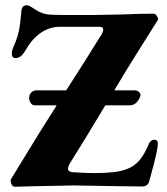

<svg xmlns="http://www.w3.org/2000/svg" viewBox="-20 -706 636 731"><path d="M513 -522Q465 -446 415 -362H493Q502 -362 508.5 -356.5Q515 -351 515 -344L514 -340Q510 -326 499.5 -315.5Q489 -305 474 -305H381Q296 -163 249 -89Q239 -74 239 -63Q239 -51 261 -50Q315 -47 336 -47Q381 -47 412 -50.5Q443 -54 467 -64Q493 -74 512 -97Q531 -120 548 -161Q555 -174 568 -174Q574 -174 577.5 -170.5Q581 -167 581 -160Q581 -133 554 -38L548 -15Q542 4 521 4L441 3L258 0L113 3L36 5Q27 5 23 -7Q19 -19 22 -24L80 -119Q129 -200 196 -305H113Q103 -305 97 -314Q91 -323 91 -333Q91 -346 99 -354Q107 -362 119 -362H232Q303 -472 368 -577Q369 -580 371 -585Q373 -590 373 -594Q373 -604 358 -604H280H209Q169 -604 136 -581.5Q103 -559 80 -519Q71 -503 61.5 -494Q52 -485 39 -485Q25 -485 25 -502Q25 -515 32 -529Q46 -561 51.5 -586.5Q57 -612 61 -659Q62 -674 67 -680Q72 -686 83 -686Q90 -686 109 -673Q128 -661 134 -659Q150 -652 168 -650.5Q186 -649 220 -649H338L449 -651Q516 -654 565 -654Q572 -654 578 -644Q584 -634 581 -630Z"/></svg>

Font: EB Garamond
Style: Bold
Weight: 700
Designer: Georg Duffner and Octavio Pardo
Foundry: Georg Duffner
Version: Version 1.000; ttfautohint (v1.6)